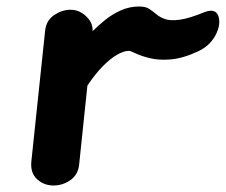

<svg xmlns="http://www.w3.org/2000/svg" viewBox="-20 -571 695 591"><path d="M145 0Q115 0 94 -19.5Q73 -39 76.5 -74L119 -477.5Q122.5 -508.5 147 -524.8Q171.5 -541 197 -541Q223.5 -541 244.2 -521.8Q265 -502.5 265 -479.5V-475Q282.5 -492.5 304.2 -510Q326 -527.5 352.2 -539.2Q378.5 -551 409 -551Q426 -551 429.8 -533.5Q433.5 -516 428.5 -493.5Q422.5 -465.5 407.5 -440Q392.5 -414.5 376.5 -414.5Q361.5 -414.5 340.8 -402.8Q320 -391 296.5 -367.2Q273 -343.5 249 -307.5L223.5 -63.5Q220 -32.5 196.2 -16.2Q172.5 0 145 0ZM409 -551Q428.5 -551 440 -543.2Q451.5 -535.5 462.5 -526.2Q473.5 -517 489.8 -511.8Q506 -506.5 534.5 -510.5Q563 -514.5 610.5 -534Q621 -538 628 -538Q648.5 -538.5 653.5 -517Q658.5 -495.5 647 -470Q640 -453.5 626 -438.5Q612 -423.5 591 -413.5Q544 -391.5 506.5 -388.2Q469 -385 441.8 -391.8Q414.5 -398.5 398 -406.5Q381.5 -414.5 376.5 -414.5Q371 -414.5 367.2 -422.2Q363.5 -430 361.5 -442Q358.5 -463 362.5 -490.8Q366.5 -518.5 380 -535.5Q391.5 -551 409 -551Z"/></svg>

Font: Edu NSW ACT Cursive
Style: Regular
Weight: 400
Designer: Tina and Corey Anderson, Eben Sorkin, Mirko Velimirovic
Foundry: Sorkin Type Co.
Version: Version 2.000